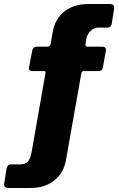

<svg xmlns="http://www.w3.org/2000/svg" viewBox="-36 -762 593 954"><path d="M472 -530Q483 -530 487.5 -524Q492 -518 490 -510L475 -426Q473 -409 453 -409H381Q370 -409 368 -397L292 32Q281 97 234 134.5Q187 172 115 172H7Q-19 172 -15 148L-3 73Q-1 66 4 60.5Q9 55 17 55H61Q89 55 102 41.5Q115 28 122 -11L190 -399Q191 -409 184 -409H125Q106 -409 108 -426L124 -510Q125 -518 131 -524Q137 -530 149 -530H200Q213 -530 216 -546L226 -603Q237 -668 284 -705Q331 -742 402 -742H509Q534 -742 531 -719L519 -643Q518 -636 512.5 -630.5Q507 -625 499 -625H451Q432 -625 415 -609Q398 -593 393 -570L389 -542Q386 -530 399 -530H472Z"/></svg>

Font: Libre Franklin ExtraBold
Style: Regular
Weight: 800
Designer: Pablo Impallari, Rodrigo Fuenzalida, Nhung Nguyen
Foundry: Impallari Type
Version: Version 3.000